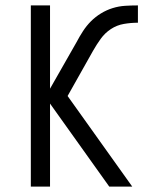

<svg xmlns="http://www.w3.org/2000/svg" viewBox="-20 -690 590 710"><path d="M94 0V-670H165V-362L263 -534Q274 -555 287 -575Q300 -595 316.5 -611.5Q333 -628 353.5 -640.5Q374 -653 396.5 -660Q419 -667 442.5 -668.5Q466 -670 490 -670V-606Q464 -606 438 -601.5Q412 -597 390 -582.5Q368 -568 352.5 -546.5Q337 -525 324 -502L230 -335L469 0H384L165 -307V0Z"/></svg>

Font: Lode
Style: Regular
Weight: 400
Monospace: yes
Designer: Belleve Invis
Foundry: Belleve Invis
Version: Version 29.2.0; ttfautohint (v1.8.3)